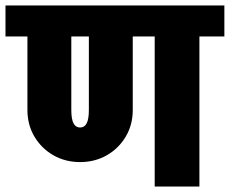

<svg xmlns="http://www.w3.org/2000/svg" viewBox="-45 -680 838 700"><path d="M-25 -547V-660H504V-547ZM248 -89Q193 -89 149.5 -114Q106 -139 80.5 -182Q55 -225 55 -279H215Q215 -246 223 -230.5Q231 -215 248 -215ZM246 -89V-215Q263 -215 271 -230.5Q279 -246 279 -279H439Q439 -225 413.5 -182Q388 -139 344.5 -114Q301 -89 246 -89ZM55 -279V-630H215V-279ZM279 -279V-630H439V-279ZM519 0V-645H682V0ZM429 -547V-660H773V-547Z"/></svg>

Font: Akshar Light
Style: Regular
Weight: 300
Designer: Tall Chai
Foundry: Tall Chai
Version: Version 1.100